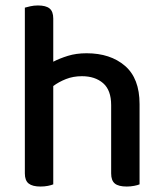

<svg xmlns="http://www.w3.org/2000/svg" viewBox="-20 -677 600 703"><path d="M387 -292Q387 -347 357.5 -372.5Q328 -398 280 -398Q248 -398 221.5 -387.5Q195 -377 175 -362V-2Q168 1 155.5 3.5Q143 6 128 6Q99 6 85 -5Q71 -16 71 -42V-649Q78 -651 91 -654Q104 -657 119 -657Q148 -657 161.5 -646Q175 -635 175 -609V-451Q198 -463 228.5 -472.5Q259 -482 297 -482Q384 -482 437.5 -436Q491 -390 491 -296V-2Q484 1 471 3.5Q458 6 444 6Q414 6 400.5 -5Q387 -16 387 -42V-292Z"/></svg>

Font: Baloo 2 Latin Medium
Style: Regular
Weight: 500
Designer: Sarang Kulkarni and Ek Type
Foundry: Ek Type
Version: Version 1.001